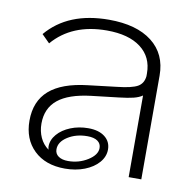

<svg xmlns="http://www.w3.org/2000/svg" viewBox="-69 -638 733 718"><g transform="rotate(10 298.0 -278.5)"><path d="M511 -394V0H463V-310Q450 -301 430 -296Q410 -291 375 -287L272 -275Q188 -265 147.5 -232Q107 -199 107 -141Q107 -112 118 -88Q129 -64 150 -49Q148 -57 148 -61Q148 -86 166.5 -107.5Q185 -129 216 -141.5Q247 -154 283 -154Q323 -154 346 -136Q369 -118 369 -88Q369 -61 349.5 -38.5Q330 -16 296.5 -3Q263 10 222 10Q148 10 104.5 -32Q61 -74 61 -144Q61 -218 108.5 -259.5Q156 -301 253 -312L362 -325Q417 -331 438.5 -343Q460 -355 463 -383V-394Q463 -456 417 -491Q371 -526 288 -526Q156 -526 83 -441L53 -471Q134 -567 289 -567Q394 -567 452.5 -521.5Q511 -476 511 -394ZM179 -56Q179 -39 192.5 -29.5Q206 -20 229 -20Q270 -20 303.5 -41Q337 -62 337 -88Q337 -105 323.5 -114.5Q310 -124 285 -124Q242 -124 210.5 -104Q179 -84 179 -56Z"/></g></svg>

Font: KoHo Light
Style: Regular
Weight: 300
Version: Version 1.000; ttfautohint (v1.6)